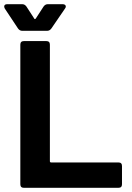

<svg xmlns="http://www.w3.org/2000/svg" viewBox="-36 -896 628 916"><path d="M61 -17V-683Q61 -700 78 -700H185Q202 -700 202 -683V-127Q202 -121 208 -121H529Q546 -121 546 -104V-17Q546 0 529 0H78Q61 0 61 -17ZM50 -760 -13 -855Q-16 -861 -16 -865Q-16 -870 -12.5 -873Q-9 -876 -2 -876H70Q82 -876 90 -865L127 -808Q128 -805 130.5 -805Q133 -805 135 -808L172 -865Q180 -876 192 -876H263Q270 -876 274 -873Q278 -870 278 -865Q278 -860 274 -855L209 -760Q201 -749 189 -749H70Q58 -749 50 -760Z"/></svg>

Font: Barlow
Style: Bold
Weight: 700
Designer: Jeremy Tribby
Foundry: Jeremy Tribby
Version: Version 1.101 August 23, 2024